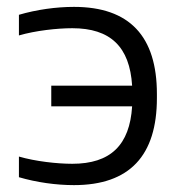

<svg xmlns="http://www.w3.org/2000/svg" viewBox="-20 -529 520 558"><path d="M436 -244V-256C436 -423 357 -509 195 -509C143 -509 86 -501 35 -486V-426C83 -440 146 -447 190 -447C301 -447 357 -393 364 -280H129V-220H364C357 -107 301 -53 190 -53C146 -53 83 -60 35 -74V-14C86 1 143 9 195 9C357 9 436 -77 436 -244Z"/></svg>

Font: LT Wave Text Light
Style: Regular
Weight: 300
Designer: Daniel Lyons
Version: Version 2.5 (Glyphs App)